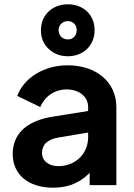

<svg xmlns="http://www.w3.org/2000/svg" viewBox="-20 -859 620 891"><path d="M295 -598C366 -598 419 -647 419 -719C419 -754 407 -783 384 -806C360 -828 330 -839 295 -839C223 -839 170 -790 170 -719C170 -683 182 -654 206 -632C230 -609 260 -598 295 -598ZM295 -676C270 -676 252 -694 252 -719C252 -744 271 -761 295 -761C319 -761 336 -744 336 -719C336 -694 319 -676 295 -676ZM226 12C286 12 335 -5 374 -37C382 -43 389 -50 396 -57V0H520V-362C520 -477 428 -556 294 -556C185 -556 92 -499 60 -414L167 -362C187 -411 233 -444 289 -444C349 -444 389 -409 389 -362V-344L227 -318C98 -298 39 -234 39 -144C39 -49 112 12 226 12ZM389 -244V-222C389 -147 332 -88 250 -88C207 -88 175 -112 175 -149C175 -188 200 -212 252 -221Z"/></svg>

Font: Plus Jakarta Sans
Style: Bold
Weight: 700
Designer: Gumpita Rahayu
Foundry: Tokotype
Version: Version 2.071;gftools[0.9.30]